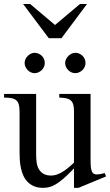

<svg xmlns="http://www.w3.org/2000/svg" viewBox="-20 -909 541 944"><path d="M365.7 14.6H343.8V-81.1Q315.4 -51.3 294.2 -32.7Q272.9 -14.2 255.6 -3.7Q238.3 6.8 223.1 10.7Q208 14.6 191.9 14.6Q166 14.6 147.2 6.6Q128.4 -1.5 115.5 -14.9Q102.5 -28.3 94.7 -45.9Q86.9 -63.5 82.8 -82.8Q78.6 -102.1 77.4 -122.1Q76.2 -142.1 76.2 -159.7V-359.9Q76.2 -381.8 72.3 -395.5Q68.4 -409.2 59.3 -416.5Q50.3 -423.8 35.6 -426.5Q21 -429.2 0 -429.2V-447.3H157.7V-147.9Q157.7 -128.9 160.2 -110.6Q162.6 -92.3 170.7 -77.9Q178.7 -63.5 193.4 -54.7Q208 -45.9 231.9 -45.9Q241.7 -45.9 253.2 -48.8Q264.6 -51.8 278.6 -59.1Q292.5 -66.4 308.6 -78.6Q324.7 -90.8 343.8 -109.4V-363.8Q343.8 -384.3 339.6 -396.7Q335.4 -409.2 326.7 -416.3Q317.9 -423.3 304.2 -426Q290.5 -428.7 271.5 -429.2V-447.3H425.3V-118.7Q425.3 -98.6 427 -85.7Q428.7 -72.8 432.4 -64.9Q436 -57.1 441.9 -54.2Q447.8 -51.3 455.6 -51.3Q462.4 -51.3 473.1 -53Q483.9 -54.7 494.6 -58.6L501.5 -41.5ZM200.2 -599.6Q200.2 -589.4 196.3 -580.3Q192.4 -571.3 185.3 -564.5Q178.2 -557.6 169.2 -553.5Q160.2 -549.3 149.9 -549.3Q140.1 -549.3 131.3 -553.5Q122.6 -557.6 115.7 -564.7Q108.9 -571.8 105 -580.8Q101.1 -589.8 101.1 -599.6Q101.1 -608.9 105.2 -617.9Q109.4 -627 116.2 -633.8Q123 -640.6 131.8 -645Q140.6 -649.4 149.9 -649.4Q160.2 -649.4 169.2 -645.5Q178.2 -641.6 185.3 -634.8Q192.4 -627.9 196.3 -618.9Q200.2 -609.9 200.2 -599.6ZM400.4 -599.6Q400.4 -589.4 396.5 -580.3Q392.6 -571.3 385.5 -564.5Q378.4 -557.6 369.4 -553.5Q360.4 -549.3 350.1 -549.3Q339.8 -549.3 330.8 -553.5Q321.8 -557.6 314.9 -564.7Q308.1 -571.8 304.2 -580.8Q300.3 -589.8 300.3 -599.6Q300.3 -608.9 304.7 -617.9Q309.1 -627 315.9 -633.8Q322.8 -640.6 331.8 -645Q340.8 -649.4 350.1 -649.4Q360.4 -649.4 369.4 -645.5Q378.4 -641.6 385.5 -634.8Q392.6 -627.9 396.5 -618.9Q400.4 -609.9 400.4 -599.6ZM282.2 -721.2H219.7L93.8 -889.2H128.4L250.5 -786.1L373 -889.2H407.7Z"/></svg>

Font: Doulos SIL Phon
Style: Regular
Weight: 400
Designer: Walt Agee, Victor Gaultney, Peter Martin, Debbi Hosken, Becca Hirsbrunner
Foundry: SIL International
Version: Version 5.000